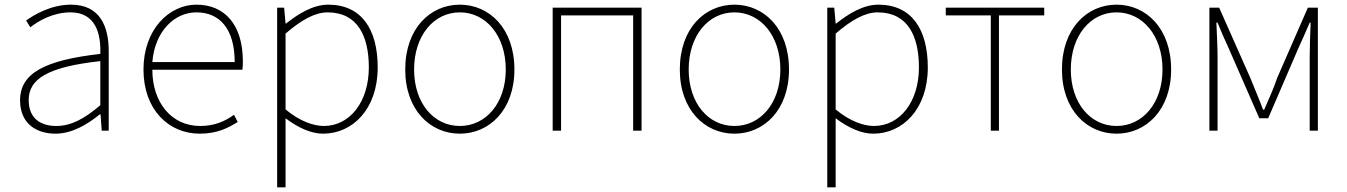

<svg xmlns="http://www.w3.org/2000/svg" viewBox="-20 -560 5773 823"><path d="M218 13C288 13 354 -26 408 -70H411L416 0H446V-341C446 -448 408 -540 284 -540C198 -540 125 -496 92 -472L110 -443C144 -470 207 -507 282 -507C391 -507 413 -414 410 -329C173 -302 66 -247 66 -130C66 -30 136 13 218 13ZM221 -20C157 -20 103 -50 103 -131C103 -220 181 -273 410 -298V-109C341 -50 284 -20 221 -20Z M836 13C914 13 959 -13 999 -37L983 -68C943 -39 898 -20 838 -20C714 -20 633 -122 633 -261H1019C1021 -275 1021 -286 1021 -297C1021 -453 944 -540 822 -540C705 -540 595 -434 595 -262C595 -90 703 13 836 13ZM633 -294C644 -427 728 -507 822 -507C921 -507 986 -437 986 -294Z M1168 243H1204V46V-53C1260 -11 1315 13 1365 13C1491 13 1599 -92 1599 -271C1599 -434 1530 -540 1387 -540C1321 -540 1258 -500 1206 -459H1204L1198 -527H1168ZM1368 -20C1326 -20 1266 -39 1204 -91V-416C1271 -474 1330 -507 1384 -507C1513 -507 1561 -405 1561 -271C1561 -124 1480 -20 1368 -20Z M1951 13C2077 13 2185 -88 2185 -262C2185 -439 2077 -540 1951 -540C1825 -540 1717 -439 1717 -262C1717 -88 1825 13 1951 13ZM1951 -20C1839 -20 1755 -118 1755 -262C1755 -407 1839 -507 1951 -507C2063 -507 2148 -407 2148 -262C2148 -118 2063 -20 1951 -20Z M2349 0H2385V-494H2694V0H2730V-527H2349Z M3128 13C3254 13 3362 -88 3362 -262C3362 -439 3254 -540 3128 -540C3002 -540 2894 -439 2894 -262C2894 -88 3002 13 3128 13ZM3128 -20C3016 -20 2932 -118 2932 -262C2932 -407 3016 -507 3128 -507C3240 -507 3325 -407 3325 -262C3325 -118 3240 -20 3128 -20Z M3526 243H3562V46V-53C3618 -11 3673 13 3723 13C3849 13 3957 -92 3957 -271C3957 -434 3888 -540 3745 -540C3679 -540 3616 -500 3564 -459H3562L3556 -527H3526ZM3726 -20C3684 -20 3624 -39 3562 -91V-416C3629 -474 3688 -507 3742 -507C3871 -507 3919 -405 3919 -271C3919 -124 3838 -20 3726 -20Z M4227 0H4262V-494H4456V-527H4034V-494H4227Z M4766 13C4892 13 5000 -88 5000 -262C5000 -439 4892 -540 4766 -540C4640 -540 4532 -439 4532 -262C4532 -88 4640 13 4766 13ZM4766 -20C4654 -20 4570 -118 4570 -262C4570 -407 4654 -507 4766 -507C4878 -507 4963 -407 4963 -262C4963 -118 4878 -20 4766 -20Z M5164 0H5199V-318C5199 -357 5196 -412 5194 -463H5199C5214 -425 5229 -392 5245 -357L5378 -53H5416L5547 -357C5563 -392 5578 -425 5594 -463H5598C5596 -412 5594 -357 5594 -318V0H5629V-527H5586L5455 -227C5440 -182 5419 -136 5399 -90H5394C5377 -136 5357 -182 5339 -227L5206 -527H5164Z"/></svg>

Font: Source Han Sans JP VF
Style: Regular
Weight: 250
Designer: Ryoko NISHIZUKA 西塚涼子 (kana, bopomofo & ideographs); Paul D. Hunt (Latin, Greek & Cyrillic); Sandoll Communications 산돌커뮤니
Foundry: Adobe
Version: Version 2.004;hotconv 1.0.118;makeotfexe 2.5.65603